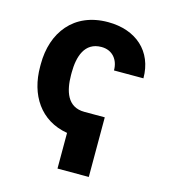

<svg xmlns="http://www.w3.org/2000/svg" viewBox="-107 -625 789 888"><g transform="rotate(15 287.5 -180.5)"><path d="M50.4 -270.6V-257.8C50.4 -123.6 118.3 -16.3 250 5.7V176.5H399.9V-109H302.2C219.5 -109 198.9 -182.5 198.5 -257.8V-270.6C198.9 -344.8 220.2 -419.4 301.5 -419.4C355.8 -419.4 385.3 -378.6 384.9 -329.5H525.9C525.9 -459.2 435 -538.4 301.5 -538.4C136.7 -538.4 50.4 -420.8 50.4 -270.6Z"/></g></svg>

Font: Inter-Hewn
Style: Bold
Weight: 700
Designer: Rasmus Andersson
Foundry: rsms
Version: Version 3.012;git-f93a4a705